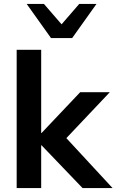

<svg xmlns="http://www.w3.org/2000/svg" viewBox="-20 -959 594 979"><path d="M65 0V-705H190V-281H192L389 -489H540L294 -229V-281L554 0H401L192 -218H190V0ZM240 -765 116 -939H204L294 -835L384 -939H472L348 -765Z"/></svg>

Font: Nunito Sans 12pt ExtraLight 12pt
Style: Bold
Weight: 700
Version: Version 3.101;gftools[0.9.27]